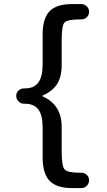

<svg xmlns="http://www.w3.org/2000/svg" viewBox="-20 -790 540 965"><path d="M100.6 -268.6Q85 -268.6 73.2 -280.3Q61.5 -292 61.5 -308.1Q61.5 -324.2 73.2 -335Q85 -345.7 100.6 -345.7H105.5Q150.4 -345.7 172.4 -375Q194.3 -404.3 194.3 -466.8V-615.2Q194.3 -698.2 229.5 -733.9Q264.6 -769.5 341.8 -769.5H388.7Q404.3 -769.5 416 -758.3Q427.7 -747.1 427.7 -731Q427.7 -714.8 416.5 -703.6Q405.3 -692.4 388.7 -692.4H380.9Q317.4 -692.4 303.7 -676.3Q290 -660.2 290 -587.9V-463.9Q290 -403.3 266.6 -367.2Q243.2 -331.1 192.4 -308.6Q191.4 -308.6 192.4 -307.6L194.3 -305.7Q290 -263.7 290 -151.4V-28.3Q290 44.9 304.7 61.5Q319.3 78.1 380.9 78.1H388.7Q404.3 78.1 416 88.9Q427.7 99.6 427.7 115.7Q427.7 131.8 416.5 143.6Q405.3 155.3 388.7 155.3H341.8Q264.6 155.3 229.5 119.1Q194.3 83 194.3 0V-148.4Q194.3 -211.9 172.4 -240.2Q150.4 -268.6 105.5 -268.6Z"/></svg>

Font: Rounded Mgen+ 1m medium
Style: Regular
Weight: 500
Designer: [Source Han Sans]
Ryoko NISHIZUKA  (kana & ideographs); Paul D. Hunt (Latin, Greek & Cyrillic); Wenlong ZHANG  (bopomofo
Version: Version 1.059.20150602